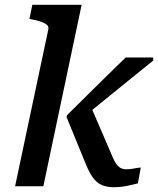

<svg xmlns="http://www.w3.org/2000/svg" viewBox="-20 -778 660 802"><path d="M447 -130 357 -339 309 -273Q361 -315 412.5 -357Q464 -399 516 -441Q568 -483 620 -525V-538H505Q464 -498 423 -458Q382 -418 341.5 -377.5Q301 -337 260 -297L258 -289L337 -96Q351 -61 366 -39Q381 -17 402.5 -6.5Q424 4 456 4Q475 4 492.5 1.5Q510 -1 526.5 -5Q543 -9 556 -12L568 -78Q561 -78 550.5 -76Q540 -74 529 -72.5Q518 -71 506 -71Q496 -71 487.5 -74.5Q479 -78 472 -85.5Q465 -93 459 -104Q453 -115 447 -130ZM43 0H161L321 -758H115L103 -699L113 -697Q136 -693 152 -687Q168 -681 176 -674Q184 -667 182 -656Z"/></svg>

Font: Roboto Serif Medium
Style: Italic
Weight: 500
Italic angle: -10°
Designer: Greg Gazdowicz
Foundry: Commercial Type
Version: Version 1.008